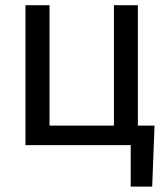

<svg xmlns="http://www.w3.org/2000/svg" viewBox="-20 -548 632 725"><path d="M76.2 -528.3H167V-73.7H410.2V-528.3H500.5V-73.7H563.5L554.7 156.7H473.6V0H76.2Z"/></svg>

Font: MAUL
Style: Regular
Weight: 400
Designer: MAUL
Version: Version 1.0; 2020; ttfautohint (v1.8.3)